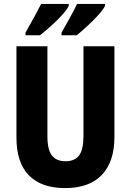

<svg xmlns="http://www.w3.org/2000/svg" viewBox="-20 -950 667 980"><path d="M564 -250Q564 -125 500 -57.5Q436 10 312 10Q191 10 127.5 -55Q64 -120 64 -247V-714H222V-254Q222 -186 245 -156.5Q268 -127 314 -127Q362 -127 384 -157Q406 -187 406 -255V-714H564ZM516 -920Q507 -901 481.5 -873Q456 -845 425.5 -817Q395 -789 372 -770H294V-783Q318 -827 340.5 -866.5Q363 -906 373 -930H516ZM331 -920Q321 -900 296.5 -873Q272 -846 241.5 -818.5Q211 -791 184 -770H110V-783Q135 -827 156.5 -866.5Q178 -906 190 -930H331Z"/></svg>

Font: Noto Sans Hebrew Condensed ExtraBold
Style: Regular
Weight: 800
Width: 3
Designer: Monotype Design Team
Foundry: Monotype Imaging Inc.
Version: Version 2.004; ttfautohint (v1.8.4.7-5d5b)